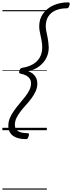

<svg xmlns="http://www.w3.org/2000/svg" viewBox="-20 -1095 606 1615"><path d="M553 -1075Q565 -1075 566 -1067Q567 -1059 564 -1050Q560 -1036 555 -1030.5Q550 -1025 540 -1025Q488 -1025 448.5 -1008Q409 -991 387 -957.5Q365 -924 365 -875Q365 -859 367.5 -843.5Q370 -828 373.5 -812Q377 -796 380.5 -778.5Q384 -761 386.5 -740.5Q389 -720 390 -696Q390 -649 370 -608.5Q350 -568 311.5 -538.5Q273 -509 218 -495Q243 -487 260 -471.5Q277 -456 285.5 -436Q294 -416 294 -393Q294 -359 280.5 -328.5Q267 -298 245.5 -269Q224 -240 199.5 -213Q175 -186 153.5 -158.5Q132 -131 118.5 -103Q105 -75 105 -44Q105 -8 132.5 8.5Q160 25 210 25Q222 25 223.5 32.5Q225 40 221 50Q217 64 212.5 69.5Q208 75 197 75Q152 75 118.5 62.5Q85 50 67.5 25Q50 0 50 -37Q50 -72 63.5 -103.5Q77 -135 99 -165.5Q121 -196 145.5 -225Q170 -254 192 -282Q214 -310 227.5 -338Q241 -366 241 -394Q241 -415 231 -431.5Q221 -448 201.5 -459Q182 -470 154 -475Q145 -477 142 -482Q139 -487 143 -500Q148 -514 153 -518.5Q158 -523 168 -525Q221 -533 258.5 -555.5Q296 -578 315.5 -613.5Q335 -649 335 -695Q335 -718 332.5 -736.5Q330 -755 326.5 -771.5Q323 -788 319.5 -804Q316 -820 313 -837Q310 -854 310 -875Q310 -935 342 -980Q374 -1025 429 -1050Q484 -1075 553 -1075ZM0 490H374V500H0ZM0 -20H374V0H0ZM0 -505H374V-500H0ZM0 -1010H374V-1000H0Z"/></svg>

Font: Playwrite AU TAS Guides
Style: Regular
Weight: 400
Designer: Veronika Burian, José Scaglione
Foundry: TypeTogether
Version: Version 1.003